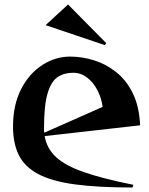

<svg xmlns="http://www.w3.org/2000/svg" viewBox="-20 -822 663 855"><path d="M183 -710 283 -802 453 -630 447 -621ZM570 13Q416 13 313 -1Q210 -15 150 -47Q90 -79 64 -131Q38 -183 38 -258Q38 -355 74 -425Q110 -495 168.5 -532.5Q227 -570 292 -570Q344 -570 397 -554Q450 -538 496 -502Q542 -466 571 -407.5Q600 -349 604 -264L179 -216Q188 -161 229.5 -122.5Q271 -84 355 -55Q439 -26 574 1ZM437 -346Q432 -385 414 -420Q396 -455 368 -476.5Q340 -498 306 -498Q266 -498 237 -479Q208 -460 192 -406.5Q176 -353 176 -250Q176 -245 176 -240.5Q176 -236 177 -231Z"/></svg>

Font: Reggae One
Style: Regular
Weight: 400
Designer: Fontworks Inc.
Foundry: Fontworks Inc.
Version: Version 1.100